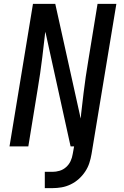

<svg xmlns="http://www.w3.org/2000/svg" viewBox="-20 -755 640 990"><path d="M211 215V131H251Q269 131 287.5 125.5Q306 120 321 106.5Q336 93 344 75.5Q352 58 355 39L362 0H344L214 -591Q213 -585 212 -580Q211 -575 211 -570L198 -459Q193 -418 187 -376.5Q181 -335 174 -294L126 0H29L150 -735H265L396 -144Q397 -150 397.5 -155Q398 -160 398 -165L411 -276Q416 -317 422 -358.5Q428 -400 435 -441L483 -735H580L452 39Q448 63 440.5 86Q433 109 419 130Q405 151 386 168Q367 185 344 196Q321 207 297.5 211Q274 215 251 215Z"/></svg>

Font: Iosevka Custom Medium Oblique
Style: Regular
Weight: 500
Italic angle: -9°
Designer: Belleve Invis
Foundry: Belleve Invis
Version: Version 27.0.1